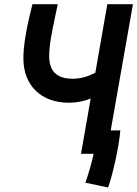

<svg xmlns="http://www.w3.org/2000/svg" viewBox="-20 -713 636 890"><path d="M481 156.2C502 98.1 532.7 -36.1 537.6 -108.4H493.2L596.2 -693.4H477.5L421.9 -376C385.7 -357.4 355.5 -348.1 316.9 -348.1C241.7 -348.1 208 -384.3 208 -453.6C208 -506.8 221.2 -565.9 234.4 -630.4L247.6 -693.4H130.4L116.7 -637.2C101.6 -573.2 88.4 -500 88.4 -442.4C88.4 -316.4 170.9 -236.8 299.3 -236.8C336.4 -236.8 370.1 -244.1 400.4 -256.3L355.5 0H414.1C405.3 39.6 392.6 85.9 376 133.8Z"/></svg>

Font: Cascadia Mono PL SemiBold
Style: Italic
Weight: 600
Italic angle: -10°
Monospace: yes
Designer: Aaron Bell
Foundry: Saja Typeworks
Version: Version 2404.023